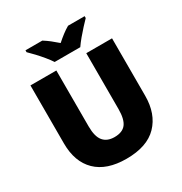

<svg xmlns="http://www.w3.org/2000/svg" viewBox="-211 -1081 1179 1245"><g transform="rotate(-30 378.5 -458.5)"><path d="M684.1 -713.9V-284.2Q684.1 -148.9 607.4 -69.6Q530.8 9.8 376 9.8Q228.5 9.8 150.9 -65.9Q73.2 -141.6 73.2 -279.8V-713.9H267.1V-294.9Q267.1 -219.2 295.4 -185.1Q323.7 -150.9 378.9 -150.9Q438.5 -150.9 464.8 -185.1Q491.2 -219.2 491.2 -295.9V-713.9ZM285.2 -767.1Q270.5 -790 248 -817.1Q225.6 -844.2 201.9 -869.6Q178.2 -895 159.2 -913.1V-927.2H285.2Q311.5 -910.6 332.8 -893.8Q354 -877 380.4 -854Q406.2 -877 429.2 -894.5Q452.1 -912.1 478 -927.2H602.1V-913.1Q585.4 -896 562 -870.6Q538.6 -845.2 515.6 -817.6Q492.7 -790 477.1 -767.1Z"/></g></svg>

Font: Open Sans ExtraBold
Style: Regular
Weight: 800
Designer: Monotype Design Team
Foundry: Monotype Imaging Inc.
Version: Version 3.003; ttfautohint (v1.8.4)